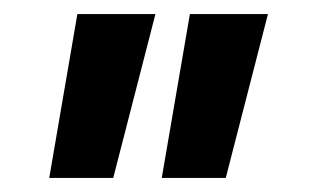

<svg xmlns="http://www.w3.org/2000/svg" viewBox="-20 -770 451 273"><path d="M301 -517H210L250 -750H361ZM141 -517H50L90 -750H201Z"/></svg>

Font: Edgecutting Lite Sharp
Style: Medium
Weight: 500
Designer: RandomMaerks (Nguyen Gia Bao)
Version: Version 1.0